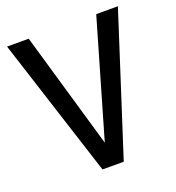

<svg xmlns="http://www.w3.org/2000/svg" viewBox="-123 -767 793 866"><g transform="rotate(-20 273.0 -334.0)"><path d="M111 -668 273 -110 435 -668H539L324 0H222L7 -668Z"/></g></svg>

Font: Rambla
Style: Regular
Weight: 400
Designer: Martin Sommaruga
Foundry: Martin Sommaruga
Version: Version 1.001